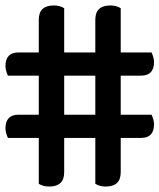

<svg xmlns="http://www.w3.org/2000/svg" viewBox="-21 -683 584 703"><path d="M383 -663Q405 -663 421 -653V-491H534Q543 -471 543 -456Q543 -406 495 -406H421V-263H534Q543 -243 543 -228Q543 -178 495 -178H421V-52Q421 0 366 0Q344 0 328 -10V-178H214V-52Q214 0 159 0Q137 0 121 -10V-178H8Q-1 -198 -1 -213Q-1 -263 47 -263H121V-406H8Q-1 -426 -1 -441Q-1 -491 47 -491H121V-611Q121 -663 176 -663Q198 -663 214 -653V-491H328V-611Q328 -663 383 -663ZM214 -406V-263H328V-406Z"/></svg>

Font: Sansita
Style: Regular
Weight: 400
Designer: Pablo Cosgaya
Foundry: Omnibus-Type
Version: Version 1.006;hotconv 1.0.109;makeotfexe 2.5.65596